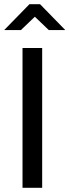

<svg xmlns="http://www.w3.org/2000/svg" viewBox="-40 -900 333 920"><path d="M67.9 -669.9H162.1V0H67.9ZM-20 -755.9 101.1 -879.9H151.9L272.9 -755.9H193.8L127 -819.8L60.1 -755.9Z"/></svg>

Font: LT Wave Text
Style: Regular
Weight: 400
Designer: Daniel Lyons
Version: Version 2.5 (Glyphs App)